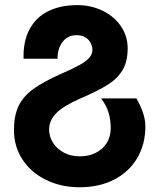

<svg xmlns="http://www.w3.org/2000/svg" viewBox="-20 -580 640 770"><path d="M36 -58Q36 -115.5 54.2 -154.2Q72.5 -193 113.2 -222.8Q154 -252.5 227.5 -285Q274.5 -305.5 300.2 -320Q326 -334.5 338.2 -348.5Q350.5 -362.5 350.5 -379.5Q350.5 -393 344 -406.8Q337.5 -420.5 323 -429.8Q308.5 -439 287 -439Q253 -439 232 -413.2Q211 -387.5 210.5 -344.5H74.5Q72.5 -414 98.2 -462.2Q124 -510.5 173.2 -535Q222.5 -559.5 289.5 -559.5Q346 -559.5 392.5 -536.5Q439 -513.5 465.5 -474Q492 -434.5 492 -386Q492 -333.5 471.5 -299Q451 -264.5 411.5 -239.8Q372 -215 300 -184Q233 -154.5 205 -125.5Q177 -96.5 177 -60.5Q177 -31.5 193 -6.8Q209 18 237 32.5Q265 47 300 47Q335.5 47 363.8 33Q392 19 408 -6.5Q424 -32 424 -66Q424 -97.5 416 -126.2Q408 -155 385.5 -185.5H527Q563 -122.5 563 -74Q563 -1 530 54.5Q497 110 437.2 140.5Q377.5 171 300 171Q225 171 164.8 141.5Q104.5 112 70.2 59.8Q36 7.5 36 -58Z"/></svg>

Font: JuliaMono ExtraBold
Style: Regular
Weight: 800
Monospace: yes
Designer: cormullion
Foundry: corm
Version: Version 0.055; ttfautohint (v1.8.4)